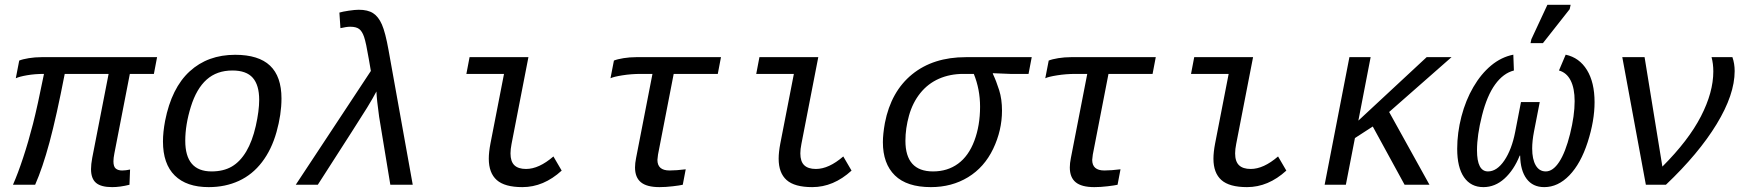

<svg xmlns="http://www.w3.org/2000/svg" viewBox="-20 -765 7241 795"><path d="M517.6 -459 453.6 -129.9Q449.7 -110.4 449.7 -97.2Q449.7 -74.7 459.5 -66.9Q469.2 -59.1 485.8 -59.1Q500.5 -59.1 518.6 -63L516.1 0Q477.1 9.8 444.3 9.8Q398.4 9.8 377.7 -7.8Q356.9 -25.4 356.9 -64.9Q356.9 -84.5 361.8 -110.8L429.7 -459H248Q213.9 -283.2 185.1 -176.3Q156.2 -69.3 125.5 0H33.7Q54.2 -46.4 75.9 -112.3Q97.7 -178.2 116.5 -251.7Q135.3 -325.2 162.1 -459Q124.5 -459 92 -453.4Q59.6 -447.8 45.4 -440.9L59.6 -514.2Q73.7 -520 99.4 -524.2Q125 -528.3 151.4 -528.3H630.4L617.2 -459Z M844.2 9.8Q752.4 9.8 703.6 -38.3Q654.8 -86.4 654.8 -179.2Q654.8 -217.8 663.6 -264.6Q690.4 -400.9 765.4 -469.5Q840.3 -538.1 953.6 -538.1Q1050.8 -538.1 1098.1 -493.2Q1145.5 -448.2 1145.5 -357.4Q1145.5 -291.5 1125 -218.5Q1104.5 -145.5 1064.9 -93.8Q1025.4 -42 969.2 -16.1Q913.1 9.8 844.2 9.8ZM1053.2 -351.6Q1053.2 -412.6 1026.6 -442.9Q1000 -473.1 942.4 -473.1Q877.9 -473.1 835.7 -435.5Q793.5 -397.9 770.3 -323.2Q747.1 -248.5 747.1 -182.1Q747.1 -55.2 856 -55.2Q905.3 -55.2 939.9 -75.4Q974.6 -95.7 999.8 -138.2Q1024.9 -180.7 1039.1 -243.4Q1053.2 -306.2 1053.2 -351.6Z M1515.6 -471.2 1507.3 -519.5Q1495.6 -588.9 1487.5 -612.3Q1479.5 -635.7 1467 -645Q1454.6 -654.3 1430.2 -654.3Q1414.6 -654.3 1389.6 -648.4L1385.3 -712.9Q1397.9 -716.8 1423.8 -720.7Q1449.7 -724.6 1465.8 -724.6Q1502.9 -724.6 1524.9 -710.4Q1546.9 -696.3 1561.3 -663.6Q1575.7 -630.9 1588.9 -557.1L1689 0H1596.2L1549.8 -281.7Q1540 -352.1 1538.6 -386.2Q1524.4 -358.9 1500 -319.1Q1475.6 -279.3 1295.9 0H1204.6Z M2093.8 -129.9Q2093.8 -96.2 2109.9 -80.8Q2126 -65.4 2158.2 -65.4Q2211.4 -65.4 2271.5 -117.2L2305.7 -58.6Q2231 9.8 2143.1 9.8Q2069.8 9.8 2036.9 -19.5Q2003.9 -48.8 2003.9 -107.9Q2003.9 -134.8 2010.7 -170.4L2066.9 -459H1911.1L1924.3 -528.3H2168L2098.1 -168.9Q2093.8 -147 2093.8 -129.9Z M2634.3 -459Q2593.8 -459 2557.1 -453.1Q2520.5 -447.3 2507.8 -440.9L2522 -514.2Q2536.1 -520 2561.8 -524.2Q2587.4 -528.3 2613.8 -528.3H2965.3L2952.1 -459H2769.5L2704.6 -125L2702.1 -103Q2702.1 -59.1 2752.4 -59.1Q2780.3 -59.1 2819.3 -64L2807.1 0Q2794.9 2.9 2765.6 6.3Q2736.3 9.8 2710.9 9.8Q2658.2 9.8 2633.8 -10.3Q2609.4 -30.3 2609.4 -71.8Q2609.4 -88.9 2613.8 -110.8L2681.6 -459Z M3293.9 -129.9Q3293.9 -96.2 3310.1 -80.8Q3326.2 -65.4 3358.4 -65.4Q3411.6 -65.4 3471.7 -117.2L3505.9 -58.6Q3431.2 9.8 3343.3 9.8Q3270 9.8 3237.1 -19.5Q3204.1 -48.8 3204.1 -107.9Q3204.1 -134.8 3210.9 -170.4L3267.1 -459H3111.3L3124.5 -528.3H3368.2L3298.3 -168.9Q3293.9 -147 3293.9 -129.9Z M3834.5 9.8Q3734.9 9.8 3685.3 -38.8Q3635.7 -87.4 3635.7 -176.3Q3635.7 -209 3644 -255.9Q3669.4 -386.2 3756.8 -457.3Q3844.2 -528.3 3979 -528.3H4252L4238.8 -459H4163.1L4091.3 -461.9L4090.8 -460Q4105.5 -428.7 4117.2 -391.6Q4128.9 -354.5 4128.9 -307.1Q4128.9 -225.1 4092.3 -148.7Q4055.7 -72.3 3988.3 -31.2Q3920.9 9.8 3834.5 9.8ZM4038.1 -323.2Q4038.1 -395 4012.2 -459H3968.8Q3913.6 -459 3867.9 -439Q3822.3 -418.9 3790.5 -379.4Q3758.8 -339.8 3743.9 -286.6Q3729 -233.4 3729 -182.1Q3729 -55.2 3843.3 -55.2Q3903.3 -55.2 3947 -87.2Q3990.7 -119.1 4014.4 -182.1Q4038.1 -245.1 4038.1 -323.2Z M4434.6 -459Q4394 -459 4357.4 -453.1Q4320.8 -447.3 4308.1 -440.9L4322.3 -514.2Q4336.4 -520 4362.1 -524.2Q4387.7 -528.3 4414.1 -528.3H4765.6L4752.4 -459H4569.8L4504.9 -125L4502.4 -103Q4502.4 -59.1 4552.7 -59.1Q4580.6 -59.1 4619.6 -64L4607.4 0Q4595.2 2.9 4565.9 6.3Q4536.6 9.8 4511.2 9.8Q4458.5 9.8 4434.1 -10.3Q4409.7 -30.3 4409.7 -71.8Q4409.7 -88.9 4414.1 -110.8L4481.9 -459Z M5094.2 -129.9Q5094.2 -96.2 5110.4 -80.8Q5126.5 -65.4 5158.7 -65.4Q5211.9 -65.4 5272 -117.2L5306.2 -58.6Q5231.4 9.8 5143.6 9.8Q5070.3 9.8 5037.4 -19.5Q5004.4 -48.8 5004.4 -107.9Q5004.4 -134.8 5011.2 -170.4L5067.4 -459H4911.6L4924.8 -528.3H5168.5L5098.6 -168.9Q5094.2 -147 5094.2 -129.9Z M5795.9 0 5664.1 -241.2 5590.3 -193.4 5552.7 0H5464.8L5567.4 -528.3H5655.3L5604.5 -265.6L5887.2 -528.3H5990.2L5731.9 -301.3L5898.9 0Z M6324.2 -150.4Q6324.2 -105.5 6338.9 -80.3Q6353.5 -55.2 6380.4 -55.2Q6410.2 -55.2 6436 -94.5Q6461.9 -133.8 6481 -210.2Q6500 -286.6 6500 -346.2Q6500 -399.4 6483.4 -431.9Q6466.8 -464.4 6435.1 -473.1L6462.9 -538.6Q6519.5 -526.4 6551 -475.1Q6582.5 -423.8 6582.5 -341.8Q6582.5 -265.1 6554 -176.5Q6525.4 -87.9 6478.3 -39.1Q6431.2 9.8 6374 9.8Q6326.7 9.8 6301 -24.7Q6275.4 -59.1 6274.4 -120.6H6272.5Q6248.5 -61 6209.5 -25.6Q6170.4 9.8 6122.1 9.8Q6070.3 9.8 6042 -31Q6013.7 -71.8 6013.7 -148.9Q6013.7 -214.8 6031.2 -282.5Q6048.8 -350.1 6080.6 -404.5Q6112.3 -459 6154.3 -493.9Q6196.3 -528.8 6246.1 -538.6L6248.5 -473.1Q6204.6 -461.9 6170.9 -415.5Q6137.2 -369.1 6116.5 -287.1Q6095.7 -205.1 6095.7 -142.6Q6095.7 -55.2 6141.1 -55.2Q6178.2 -55.2 6209 -100.6Q6239.7 -146 6253.9 -219.2L6277.8 -342.3H6355.5L6331.5 -219.2Q6324.2 -181.2 6324.2 -150.4ZM6317.4 -586.4 6320.8 -602.5 6387.2 -745.1H6483.4L6479.5 -727.1L6368.7 -586.4Z M6877.9 0H6794.9L6697.3 -528.3H6789.6L6863.3 -75.2Q6971.7 -183.6 7022.9 -283.2Q7074.2 -382.8 7074.2 -469.2Q7074.2 -501 7066.9 -528.3H7153.3Q7162.6 -501.5 7162.6 -470.7Q7162.6 -373.5 7087.9 -251Q7013.2 -128.4 6877.9 0Z"/></svg>

Font: Liberation Mono
Style: Italic
Weight: 400
Italic angle: -12°
Monospace: yes
Designer: Steve Matteson
Foundry: Ascender Corporation
Version: Version 2.1.5